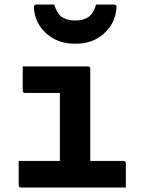

<svg xmlns="http://www.w3.org/2000/svg" viewBox="-20 -833 640 853"><path d="M63 -118H246V-420H92Q81 -420 81 -431V-538H370Q381 -538 381 -527V-118H528Q539 -118 539 -107V0H74Q63 0 63 -11ZM314 -742Q351 -742 373.5 -758Q396 -774 407 -813H483Q493 -813 496 -809Q499 -805 497 -791Q492 -747 467.5 -712.5Q443 -678 405 -658.5Q367 -639 321 -639H307Q262 -639 223.5 -658.5Q185 -678 160.5 -712.5Q136 -747 131 -791Q130 -805 132.5 -809Q135 -813 145 -813H221Q232 -774 254.5 -758Q277 -742 314 -742Z"/></svg>

Font: Recursive Mn Lnr St
Style: Bold
Weight: 700
Monospace: yes
Version: Version 1.079;hotconv 1.0.112;makeotfexe 2.5.65598; ttfautoh